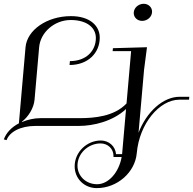

<svg xmlns="http://www.w3.org/2000/svg" viewBox="-21 -648 994 988"><path d="M718.2 -628.5C691.6 -628.5 667.2 -607.8 667.2 -580.9C667.2 -558.3 685.9 -540.5 710.5 -540.5C737.2 -540.5 761.5 -561.2 761.5 -588.1C761.5 -610.7 742.9 -628.5 718.2 -628.5ZM735.4 -405 560 -400 558.7 -385H653.7L630.1 -115.6C566.2 -47.9 462 -40 388 -40H188C153 -40 121 -32 92 -20V-22C125 -47 153.1 -92.1 156.8 -135L180.4 -405C187.2 -482.3 259.9 -545 342.7 -545C428.2 -545 472.3 -504.3 472.3 -452.7C472.3 -385.3 421.6 -333.5 338.7 -333.5L336.9 -313.5C431.2 -313.5 492.3 -374.8 492.3 -454.4C492.3 -516.3 440.4 -565 344.4 -565C220.2 -565 118.2 -493.3 110.4 -405L76.2 -13.3C38.8 6.1 10.9 35.1 -1.3 69.3L12.8 73.2C27.8 31.2 83 0 162 0H385C460.1 0 559.3 -23.6 627.6 -86.9L607.3 145H576.1C572.8 105.3 540.1 75 497.5 75C427.4 75 363.2 133.1 363.2 207.9C363.2 270.7 412.2 320 477 320C581.9 320 674.1 239.4 682.8 140C696 -11.8 799.7 -135 901.8 -135H951.8L953.1 -150H903.1C818.4 -150 733.4 -73 691.9 35L720.4 -290ZM605 160C591 239 537.3 300 478.8 300C421.2 300 377.7 257.9 377.7 204.5C377.7 140 434.5 90 496.2 90C534.4 90 563 118 563 154V160Z"/></svg>

Font: Galberik
Style: Regular
Weight: 400
Designer: Gluk
Foundry: Gluk
Version: Version 0.50